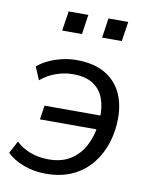

<svg xmlns="http://www.w3.org/2000/svg" viewBox="-81 -755 651 825"><g transform="rotate(10 245.0 -343.0)"><path d="M174.3 8.9Q122.3 8.9 77.2 -8.4Q32.1 -25.7 5.2 -52.7L34.2 -106.3Q61.2 -80.6 97.1 -67.3Q133 -54 176.8 -54Q234.1 -54 272.3 -78.8Q310.5 -103.6 331.9 -144.1Q353.2 -184.5 359.7 -231L367.6 -216.8H110.5L119.7 -278.2H374L363.5 -264.9Q365.7 -315 351.7 -352.7Q337.7 -390.3 304.8 -411.6Q271.9 -432.8 216.6 -432.8Q181.5 -432.8 144.7 -420.2Q108 -407.7 77 -381.5L53.3 -437.6Q73.3 -455.2 100.7 -468Q128.1 -480.8 159.5 -488Q190.9 -495.3 220.9 -495.3Q295 -495.3 343.7 -468.1Q392.3 -440.9 416.4 -392.4Q440.4 -344 440.4 -279.7Q440.4 -225.7 424.8 -174.4Q409.1 -123.2 376.8 -81.7Q344.5 -40.1 294 -15.6Q243.5 8.9 174.3 8.9ZM312.5 -609.2 325.2 -695H411.6L398.4 -609.2ZM138.3 -609.2 151.5 -695H237.4L224.7 -609.2Z"/></g></svg>

Font: Nunito Sans 12pt ExtraLight
Style: Italic
Weight: 200
Italic angle: -9°
Designer: Vernon Adams
Foundry: Vernon Adams
Version: Version 3.101;gftools[0.9.27]